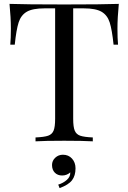

<svg xmlns="http://www.w3.org/2000/svg" viewBox="-20 -728 661 989"><path d="M585 -580Q585 -530 588 -498H565Q557 -575 545 -612.5Q533 -650 503 -667.5Q473 -685 411 -685H357V-116Q357 -74 365 -55Q373 -36 393 -29Q413 -22 458 -20V0Q406 -3 311 -3Q211 -3 163 0V-20Q208 -22 228 -29Q248 -36 256 -55Q264 -74 264 -116V-685H210Q148 -685 118 -667.5Q88 -650 76 -612.5Q64 -575 56 -498H33Q36 -530 36 -580Q36 -637 29 -708Q112 -705 311 -705Q509 -705 592 -708Q585 -637 585 -580ZM369 139Q369 177 351 200.5Q333 224 287 241L280 223Q306 215 324.5 198.5Q343 182 342 160Q324 176 300 176Q277 176 262.5 161.5Q248 147 248 122Q248 100 264.5 84.5Q281 69 304 69Q333 69 351 89Q369 109 369 139Z"/></svg>

Font: Playfair Display SC
Style: Regular
Weight: 400
Designer: Claus Eggers Sørensen
Foundry: Claus Eggers Sørensen
Version: Version 1.200; ttfautohint (v1.6)